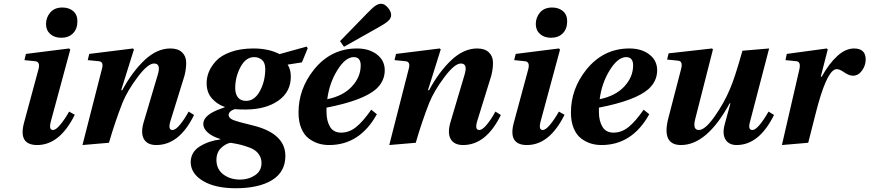

<svg xmlns="http://www.w3.org/2000/svg" viewBox="-20 -760 4628 1022"><path d="M225 -632Q225 -667 247.5 -693.5Q270 -720 312 -720Q347 -720 369.5 -701Q392 -682 392 -647Q392 -606 368.5 -582.5Q345 -559 306 -559Q270 -559 247.5 -579Q225 -599 225 -632ZM108 -107 185 -392Q195 -431 168 -434L110 -440L118 -473L348 -502L354 -496L251 -115Q238 -68 262 -68Q278 -68 302 -97.5Q326 -127 348 -166L378 -149Q298 12 178 12Q76 12 108 -107Z M419 12 522 -391Q534 -431 507 -434L447 -440L455 -473L688 -502L693 -497L625 -280H631Q683 -377 749 -439.5Q815 -502 887 -502Q927 -502 948.5 -482Q970 -462 971 -429.5Q972 -397 962 -357L887 -115Q873 -68 898 -68Q915 -68 939 -97.5Q963 -127 984 -166L1013 -148Q935 12 812 12Q765 12 746.5 -19Q728 -50 744 -107L820 -363Q838 -422 800 -422Q767 -422 712.5 -349.5Q658 -277 632 -213Q592 -111 560 0Z M995 105Q995 50 1042.5 20Q1090 -10 1153 -18V-20Q1110 -33 1086 -54.5Q1062 -76 1062 -100Q1062 -143 1136 -174Q1149 -179 1176 -189V-191Q1139 -203 1110 -234Q1081 -265 1080 -313Q1079 -345 1091 -375.5Q1103 -406 1130 -435.5Q1157 -465 1208.5 -483.5Q1260 -502 1329 -502Q1410 -502 1468 -472L1612 -512L1618 -503L1587 -428L1511 -416Q1528 -391 1528 -352Q1528 -271 1462 -224.5Q1396 -178 1289 -177Q1254 -177 1229 -179Q1197 -168 1197 -147Q1198 -131 1221 -121.5Q1244 -112 1319 -94Q1499 -52 1499 70Q1499 155 1428.5 198.5Q1358 242 1234 242Q1127 242 1062 204Q997 166 995 105ZM1132 93Q1133 142 1169.5 169Q1206 196 1258 196Q1303 196 1338 172.5Q1373 149 1372 105Q1371 78 1355 57.5Q1339 37 1309.5 26Q1280 15 1259 10Q1238 5 1207 0Q1182 4 1157 27.5Q1132 51 1132 93ZM1232 -291Q1232 -260 1246.5 -241.5Q1261 -223 1290 -223Q1333 -223 1361 -271Q1392 -325 1392 -395Q1391 -428 1373.5 -442Q1356 -456 1333 -456Q1288 -456 1260 -403Q1232 -350 1232 -291Z M1790 -541 1935 -690Q1963 -719 1978.5 -729.5Q1994 -740 2009 -740Q2027 -740 2044.5 -719.5Q2062 -699 2062 -680Q2062 -662 2044.5 -647Q2027 -632 1994 -614L1811 -511ZM1569 -161Q1569 -286 1650 -388Q1741 -502 1880 -502Q1945 -502 1986.5 -470Q2028 -438 2028 -386Q2028 -328 1982 -286Q1913 -225 1718 -187V-163Q1718 -117 1736.5 -85.5Q1755 -54 1796 -54Q1839 -54 1876 -84Q1913 -114 1956 -176L1986 -152Q1895 12 1732 12Q1702 12 1675.5 4Q1649 -4 1624 -22.5Q1599 -41 1584 -76.5Q1569 -112 1569 -161ZM1722 -232Q1806 -249 1853 -299.5Q1900 -350 1900 -412Q1900 -456 1863 -456Q1819 -456 1776 -387Q1733 -318 1722 -232Z M2052 12 2155 -391Q2167 -431 2140 -434L2080 -440L2088 -473L2321 -502L2326 -497L2258 -280H2264Q2316 -377 2382 -439.5Q2448 -502 2520 -502Q2560 -502 2581.5 -482Q2603 -462 2604 -429.5Q2605 -397 2595 -357L2520 -115Q2506 -68 2531 -68Q2548 -68 2572 -97.5Q2596 -127 2617 -166L2646 -148Q2568 12 2445 12Q2398 12 2379.5 -19Q2361 -50 2377 -107L2453 -363Q2471 -422 2433 -422Q2400 -422 2345.5 -349.5Q2291 -277 2265 -213Q2225 -111 2193 0Z M2832 -632Q2832 -667 2854.5 -693.5Q2877 -720 2919 -720Q2954 -720 2976.5 -701Q2999 -682 2999 -647Q2999 -606 2975.5 -582.5Q2952 -559 2913 -559Q2877 -559 2854.5 -579Q2832 -599 2832 -632ZM2715 -107 2792 -392Q2802 -431 2775 -434L2717 -440L2725 -473L2955 -502L2961 -496L2858 -115Q2845 -68 2869 -68Q2885 -68 2909 -97.5Q2933 -127 2955 -166L2985 -149Q2905 12 2785 12Q2683 12 2715 -107Z M3019 -161Q3019 -286 3100 -388Q3191 -502 3330 -502Q3395 -502 3436.5 -470Q3478 -438 3478 -386Q3478 -328 3432 -286Q3363 -225 3168 -187V-163Q3168 -117 3186.5 -85.5Q3205 -54 3246 -54Q3289 -54 3326 -84Q3363 -114 3406 -176L3436 -152Q3345 12 3182 12Q3152 12 3125.5 4Q3099 -4 3074 -22.5Q3049 -41 3034 -76.5Q3019 -112 3019 -161ZM3172 -232Q3256 -249 3303 -299.5Q3350 -350 3350 -412Q3350 -456 3313 -456Q3269 -456 3226 -387Q3183 -318 3172 -232Z M3531 -443 3539 -476 3770 -502 3775 -497 3681 -128Q3665 -68 3700 -68Q3733 -68 3783.5 -139.5Q3834 -211 3865 -285Q3890 -341 3932 -490L4074 -502L3973 -115Q3959 -68 3985 -68Q4014 -68 4071 -166L4100 -148Q4021 12 3901 12Q3860 12 3842 -17Q3824 -46 3837 -96L3868 -210H3864Q3743 12 3605 12Q3500 12 3538 -133L3605 -391Q3617 -434 3590 -437Z M4142 12 4235 -391Q4244 -431 4220 -434L4161 -440L4168 -473L4381 -502L4386 -497L4349 -352H4354Q4393 -422 4437 -462Q4481 -502 4526 -502Q4588 -502 4588 -443Q4588 -412 4568.5 -384.5Q4549 -357 4520 -357Q4499 -357 4472 -376Q4449 -392 4434 -392Q4388 -392 4337 -213Q4327 -178 4308.5 -104Q4290 -30 4282 0Z"/></svg>

Font: Lingua Franca
Style: Bold Italic
Weight: 700
Italic angle: -13°
Version: Version 1.19